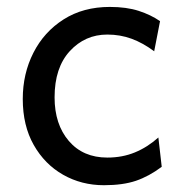

<svg xmlns="http://www.w3.org/2000/svg" viewBox="-20 -528 538 560"><path d="M441.9 -127 451.7 -41.5Q414.6 -13.7 376.5 -0.7Q338.4 12.2 283.2 12.2Q217.8 12.2 164.1 -18.3Q110.4 -48.8 78.4 -105.2Q46.4 -161.6 46.4 -239.3Q46.4 -313 77.4 -374Q108.4 -435.1 165.5 -471.4Q222.7 -507.8 300.3 -507.8Q349.1 -507.8 384.5 -496.3Q419.9 -484.9 446.8 -466.3L429.7 -378.4Q397 -402.8 363.8 -415Q330.6 -427.2 293 -427.2Q228 -427.2 183.6 -378.9Q139.2 -330.6 139.2 -244.1Q139.2 -165.5 180.7 -116.9Q222.2 -68.4 293 -68.4Q336.9 -68.4 373.5 -83.5Q410.2 -98.6 441.9 -127Z"/></svg>

Font: Andika LitF DSA DSG
Style: Regular
Weight: 400
Designer: Victor Gaultney, Annie Olsen, Julie Remington, Don Collingsworth, Eric Hays, Becca Hirsbrunner
Foundry: SIL International
Version: Version 6.200 ; LitF DSA DSG; ttfautohint (v1.8.3.10-c5d8)